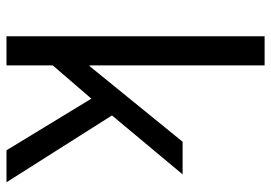

<svg xmlns="http://www.w3.org/2000/svg" viewBox="-142 -694 836 592"><g transform="rotate(90 276.0 -398.0)"><path d="M91.8 0V-795.9H181.6V-255.9H183.6L417 -543H517.6L335.9 -325.2L542 0H443.4L284.2 -261.7L181.6 -142.6V0Z"/></g></svg>

Font: GenYoGothic TW TTF Regular
Style: Regular
Weight: 400
Version: Version 1.300